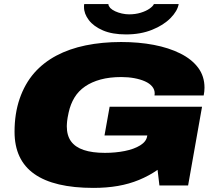

<svg xmlns="http://www.w3.org/2000/svg" viewBox="-20 -905 1052 937"><path d="M436 12Q244 12 147.5 -56Q51 -124 51 -262Q51 -351 76 -423.5Q101 -496 147 -549Q192 -600 255 -633.5Q318 -667 398 -683.5Q478 -700 571 -700Q657 -700 730.5 -686Q804 -672 860 -644Q916 -616 947 -574.5Q978 -533 978 -477Q978 -468 977 -458.5Q976 -449 974 -439H734Q734 -441 734.5 -444Q735 -447 735 -449Q735 -468 722.5 -483Q710 -498 687.5 -508Q665 -518 635.5 -523.5Q606 -529 572 -529Q515 -529 471 -517Q427 -505 395 -483Q363 -461 343.5 -429Q324 -397 315 -356Q312 -341 310 -331Q308 -321 307.5 -313.5Q307 -306 306.5 -300Q306 -294 306 -289Q306 -244 326.5 -215.5Q347 -187 388.5 -173Q430 -159 492 -159Q543 -159 588.5 -168Q634 -177 664 -195.5Q694 -214 698 -240L699 -244H490L515 -384H966L898 0H758L749 -76Q707 -47 658.5 -27Q610 -7 555 2.5Q500 12 436 12ZM595 -737Q528 -737 482.5 -756.5Q437 -776 413.5 -807Q390 -838 390 -870Q390 -874 390 -877.5Q390 -881 391 -885H509Q509 -880 511.5 -875.5Q514 -871 518 -866Q527 -857 542 -850Q557 -843 575 -839Q593 -835 610 -835Q641 -835 667 -843Q693 -851 710 -863Q727 -875 731 -885H852Q846 -851 812 -816.5Q778 -782 722 -759.5Q666 -737 595 -737Z"/></svg>

Font: Archivo Expanded Black
Style: Italic
Weight: 900
Width: 7
Italic angle: -10°
Designer: Hector Gatti
Foundry: Omnibus-Type
Version: Version 2.001